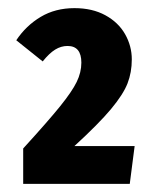

<svg xmlns="http://www.w3.org/2000/svg" viewBox="-20 -772 378 472"><path d="M304 -626Q304 -594 293.5 -567Q283 -540 253 -504Q223 -468 163 -413H311L299 -320H37V-407Q99 -475 128 -511Q157 -547 168.5 -570.5Q180 -594 180 -618Q180 -659 146 -659Q130 -659 115.5 -650Q101 -641 85 -621L20 -673Q44 -709 80 -730.5Q116 -752 163 -752Q207 -752 239 -734.5Q271 -717 287.5 -688Q304 -659 304 -626Z"/></svg>

Font: Fira Sans Compressed ExtraBold
Style: Regular
Weight: 800
Width: 1
Designer: bBox Type GmbH & Carrois Corporate GbR & Edenspiekermann AG
Foundry: bBox Type GmbH & Carrois Corporate GbR & Edenspiekermann AG
Version: Version 4.301